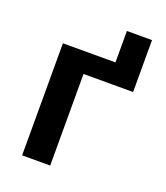

<svg xmlns="http://www.w3.org/2000/svg" viewBox="-127 -783 737 855"><g transform="rotate(20 241.0 -355.0)"><path d="M211 -449H446V-695H327V-546H78V-15H211Z"/></g></svg>

Font: Passageway
Style: Light
Weight: 700
Foundry: Ascender Corporation
Version: Version 1.11